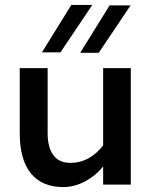

<svg xmlns="http://www.w3.org/2000/svg" viewBox="-20 -748 620 778"><path d="M60 -209V-472H173V-209Q173 -151 196 -119.5Q219 -88 266 -88Q305 -88 338.5 -106.5Q372 -125 398 -159V-472H510V0H398V-74Q369 -37 325.5 -13.5Q282 10 236 10Q151 10 105.5 -45Q60 -100 60 -209ZM424 -726H509L380 -534H305ZM269 -728H354L225 -536H150Z"/></svg>

Font: Madhuban Medium
Style: Regular
Weight: 500
Designer: jaikishan Patel
Foundry: MagicType
Version: Version 1.000